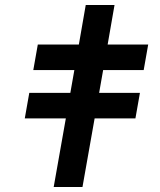

<svg xmlns="http://www.w3.org/2000/svg" viewBox="-20 -747 640 767"><path d="M243 -274H79L97 -376H261L277 -467H113L131 -569H295L322.5 -727H437.5L410 -569H572L554 -467H392L376 -376H539L521 -274H358L309.5 0H194.5Z"/></svg>

Font: JuliaMono Black
Style: Italic
Weight: 900
Italic angle: -9°
Monospace: yes
Designer: cormullion
Foundry: corm
Version: Version 0.057; ttfautohint (v1.8.4)